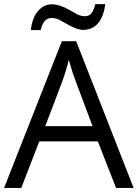

<svg xmlns="http://www.w3.org/2000/svg" viewBox="-20 -918 673 938"><path d="M432.1 -301.8 349.1 -522.9Q333 -564.9 315.9 -626Q305.2 -579.1 285.2 -522.9L201.2 -301.8ZM546.9 0 458 -227.1H171.9L84 0H0L282.2 -716.8H352.1L632.8 0ZM386.7 -772Q357.4 -771.5 306.6 -800.8Q287.1 -811.5 269.5 -821.3Q252 -830.1 231 -830.1Q192.4 -830.1 178.7 -771H130.9Q136.7 -830.1 165 -863.3Q193.4 -896.5 231.9 -897Q270.5 -897.5 321.3 -868.2Q340.3 -857.4 357.9 -847.7Q376 -838.9 395.5 -838.9Q415 -838.9 426.8 -853.5Q438.5 -868.2 445.8 -897.9H494.1Q487.3 -838.9 460 -805.7Q432.6 -772.5 386.7 -772Z"/></svg>

Font: OpenSans
Style: Regular
Weight: 400
Foundry: Ascender Corporation
Version: Version 1.10